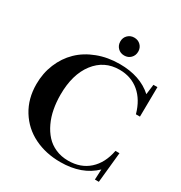

<svg xmlns="http://www.w3.org/2000/svg" viewBox="-199 -999 1089 1154"><g transform="rotate(30 345.5 -421.5)"><path d="M335.9 -795.9Q335.9 -822.3 353.8 -839.8Q371.6 -857.4 397.9 -857.4Q424.8 -857.4 442.4 -839.8Q460 -822.3 460 -795.9Q460 -769 442.4 -751.2Q424.8 -733.4 397.9 -733.4Q371.1 -733.4 353.5 -751.2Q335.9 -769 335.9 -795.9ZM385.3 13.2Q283.7 13.2 202.9 -26.9Q122.1 -66.9 74.7 -143.6Q27.3 -220.2 27.3 -321.3Q27.3 -397 54.4 -462.6Q81.5 -528.3 129.9 -575.4Q178.2 -622.6 248.8 -649.4Q319.3 -676.3 402.3 -676.3Q544.4 -676.3 629.9 -599.1L638.7 -668.9H666.5L664.1 -462.9H636.2Q611.8 -550.8 555.2 -598.4Q498.5 -646 418 -646Q312.5 -646 248.5 -562.7Q184.6 -479.5 184.6 -338.4Q184.6 -287.1 193.4 -240.5Q202.1 -193.8 221.2 -153.1Q240.2 -112.3 267.6 -82.3Q294.9 -52.2 334.5 -34.9Q374 -17.6 421.9 -17.6Q508.8 -17.6 565.4 -68.4Q622.1 -119.1 639.6 -210.9H667.5L646 0H618.7L622.1 -71.8Q534.2 13.2 385.3 13.2Z"/></g></svg>

Font: Elstob 14pt SemiBold
Style: Regular
Weight: 600
Designer: Peter S. Baker
Version: Version 1.015